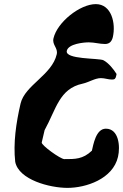

<svg xmlns="http://www.w3.org/2000/svg" viewBox="-20 -880 599 934"><path d="M54 -93C71 -5 223 34 308 34C398 34 529 -9 554 -117C566 -168 558 -254 495 -254C446 -254 434 -175 427 -147C383 -105 345 -106 293 -106C274 -106 180 -174 183 -187L197 -247C253 -348 268 -449 382 -473C413 -480 442 -500 471 -500C490 -500 506 -493 525 -493C538 -493 542 -497 545 -510C545 -512 547 -519 547 -520C533 -543 508 -574 483 -587C460 -598 295 -590 305 -633C313 -667 387 -674 412 -674C440 -674 464 -666 491 -666C513 -666 524 -679 529 -700C544 -766 523 -860 446 -860C369 -860 258 -772 240 -693C233 -661 263 -647 256 -616C233 -515 101 -466 80 -376C58 -281 44 -184 54 -93Z"/></svg>

Font: Charger
Style: OversprayIt
Weight: 400
Designer: Jasper
Foundry: Cannot Into Space Fonts
Version: Version 0.980